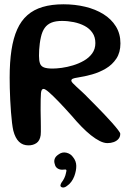

<svg xmlns="http://www.w3.org/2000/svg" viewBox="-20 -643 612 877"><path d="M110 21Q83.9 21 66.8 4.4Q49.6 -12.2 40.8 -46.2Q37.6 -60.2 34.9 -82.3Q32.2 -104.4 30.2 -131.1Q28.1 -157.9 26.7 -185.9Q25.3 -214 24.7 -240.6Q24.1 -267.1 24.1 -288.1Q24.1 -359.4 32.4 -414.3Q40.8 -469.2 58.6 -508.9Q76.4 -548.6 105.2 -573.8Q133.9 -599.1 174.8 -611.2Q215.7 -623.4 270.1 -623.4Q322.2 -623.4 369 -612.2Q415.8 -601.1 452.1 -578.6Q488.4 -556.1 509.2 -522.6Q530.1 -489.2 530.1 -444.9Q530.1 -403.6 511.6 -375.5Q493.1 -347.5 463.6 -330Q434.1 -312.5 400.3 -303Q366.6 -293.6 335.9 -289Q319.2 -286.6 312.5 -283.5Q305.8 -280.3 305.8 -274.6Q305.8 -270.5 312.1 -263.6Q318.4 -256.7 329.2 -246.9Q340 -237.1 353.9 -224.3Q367.8 -211.6 382.8 -195.9Q397.4 -181.3 416.6 -161.8Q435.8 -142.4 455.5 -121.7Q475.2 -100.9 491.9 -82.2Q508.6 -63.4 518.9 -49.9Q529.3 -36.4 529.3 -31.9Q529.3 -17.9 521 -8.4Q512.7 1.2 499.5 5.9Q486.3 10.7 470.8 10.7Q455 10.7 435.8 1.2Q416.6 -8.4 395.3 -25.3Q374.1 -42.2 352 -64.9Q329.9 -87.6 307.9 -113.8Q274.9 -150.8 248.4 -178.3Q221.8 -205.9 204 -221.4Q186.1 -236.9 179.1 -236.9Q174.1 -236.9 171.2 -232.6Q168.2 -228.2 167.1 -217.5Q166 -206.8 165.8 -188.4Q165.5 -170.1 165.5 -141.7Q165.5 -133.1 165.8 -120.1Q166.1 -107.1 166.3 -92.6Q166.6 -78.1 166.6 -64.5Q166.6 -50.9 166.6 -40.4Q166.5 -30 165.8 -25.6Q162 -0.1 146.7 10.4Q131.4 21 110 21ZM220.2 -329.8Q237.3 -329.8 262.1 -333.1Q286.9 -336.4 313.5 -344.5Q340.1 -352.5 363.3 -365.8Q386.6 -379.1 401.1 -399.1Q415.6 -419.1 415.6 -446.2Q415.6 -473.9 402.2 -493.3Q388.9 -512.8 366.6 -524.6Q344.2 -536.4 317.2 -541.9Q290.2 -547.4 262.9 -547.4Q234.2 -547.4 215 -539.6Q195.8 -531.7 184.2 -515.5Q172.6 -499.2 166.9 -473.5Q163.6 -459.1 161.7 -444.4Q159.8 -429.8 158.9 -415.6Q158.1 -401.5 158.1 -387.9Q158.1 -365.8 162.8 -353.1Q167.4 -340.3 180.9 -335Q194.4 -329.8 220.2 -329.8ZM263.1 212.7Q255.4 209.6 256.1 203.5Q256.9 197.4 261.2 190.6Q268.4 181.7 273.9 170Q279.3 158.2 281 148.7Q282.9 142.7 283.4 137.9Q283.9 133.1 281.4 131.8Q278.9 130.8 274.4 131.5Q269.9 132.2 263.8 132.2Q251.8 132.2 242.3 125.8Q232.9 119.3 230.6 107.8Q225.8 94.9 229.6 83.2Q233.4 71.6 247.2 62.6Q263.8 50 283.3 54.5Q302.9 59.1 313.8 75Q328 92.5 328.4 114.2Q328.8 136 319.4 161.8Q314.4 175.5 305.5 187.4Q296.6 199.4 286.9 205.4Q281.5 210.2 275 212.4Q268.5 214.6 263.1 212.7Z"/></svg>

Font: Gluten Thin
Style: Regular
Weight: 100
Designer: Tyler Finck
Foundry: Etcetera Type Company
Version: Version 1.300